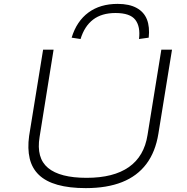

<svg xmlns="http://www.w3.org/2000/svg" viewBox="-20 -961 961 989"><path d="M422 8Q337 8 276.5 -9Q216 -26 180.5 -60Q145 -94 133 -144.5Q121 -195 130 -261L202 -705H256L184 -256Q166 -147 227.5 -96Q289 -45 426 -45Q565 -45 644 -100.5Q723 -156 740 -266L811 -705H866L796 -273Q781 -179 734 -116.5Q687 -54 609 -23Q531 8 422 8ZM395 -760 349 -767Q375 -852 435.5 -896.5Q496 -941 586 -941Q646 -941 684 -920Q722 -899 737 -860.5Q752 -822 746 -767L696 -760Q704 -824 677 -859Q650 -894 575 -894Q504 -894 459.5 -860Q415 -826 395 -760Z"/></svg>

Font: Nunito Sans 7pt Expanded ExtraLight
Style: Italic
Weight: 250
Width: 7
Italic angle: -9°
Designer: Vernon Adams
Foundry: Vernon Adams
Version: Version 3.101;gftools[0.9.27]